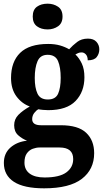

<svg xmlns="http://www.w3.org/2000/svg" viewBox="-20 -788 563 1044"><path d="M220 236Q110 236 55.5 200.5Q1 165 1 98Q1 46 36.5 14.5Q72 -17 127 -23Q101 -33 79 -52.5Q57 -72 57 -107Q57 -140 80 -163.5Q103 -187 142 -209Q98 -225 69 -264.5Q40 -304 40 -364Q40 -452 89.5 -500.5Q139 -549 242 -549Q278 -549 306 -541Q334 -533 356 -520Q375 -541 399 -559.5Q423 -578 458 -578Q489 -578 504.5 -560.5Q520 -543 520 -520Q520 -496 506 -478Q492 -460 457 -460Q457 -481 447 -492Q437 -503 424 -503Q413 -503 405 -499.5Q397 -496 390 -492Q411 -472 425 -442Q439 -412 439 -368Q439 -289 391 -239Q343 -189 242 -189Q231 -189 214 -190.5Q197 -192 189 -194Q177 -188 166 -173.5Q155 -159 155 -140Q155 -107 203 -107H311Q405 -107 448.5 -66Q492 -25 492 45Q492 133 425 184.5Q358 236 220 236ZM240 -247Q282 -247 296 -278.5Q310 -310 310 -365Q310 -422 295.5 -456Q281 -490 239 -490Q199 -490 184 -455Q169 -420 169 -364Q169 -310 184 -278.5Q199 -247 240 -247ZM222 177Q303 177 340.5 149.5Q378 122 378 77Q378 14 304 14H195Q177 14 158 21Q139 28 126 46Q113 64 113 96Q113 135 141.5 156Q170 177 222 177ZM239 -628Q204 -628 181 -645Q158 -662 158 -698Q158 -735 181 -751.5Q204 -768 239 -768Q271 -768 295.5 -751.5Q320 -735 320 -698Q320 -662 295.5 -645Q271 -628 239 -628Z"/></svg>

Font: Noto Serif Lao SemiCondensed
Style: Bold
Weight: 700
Width: 4
Designer: Monotype Design Team
Foundry: Monotype Imaging Inc.
Version: Version 2.003; ttfautohint (v1.8.4.7-5d5b)